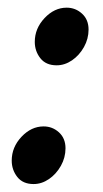

<svg xmlns="http://www.w3.org/2000/svg" viewBox="-20 -458 261 488"><path d="M65.4 9.8Q38.1 9.8 23.9 -8.3Q9.8 -26.4 9.8 -49.8Q9.8 -84 34.7 -110.4Q59.6 -136.7 90.8 -136.7Q113.3 -136.7 129.9 -121.6Q146.5 -106.4 146.5 -81.1Q146.5 -57.6 134.8 -36.6Q123 -15.6 104.5 -2.9Q85.9 9.8 65.4 9.8ZM124 -292Q96.7 -292 82.5 -310.1Q68.4 -328.1 68.4 -351.6Q68.4 -385.7 93.3 -412.1Q118.2 -438.5 149.4 -438.5Q171.9 -438.5 188.5 -423.3Q205.1 -408.2 205.1 -382.8Q205.1 -359.4 193.4 -338.4Q181.6 -317.4 163.1 -304.7Q144.5 -292 124 -292Z"/></svg>

Font: Crimson Text
Style: Bold Italic
Weight: 700
Italic angle: -11°
Designer: Sebastian Kosch
Foundry: Sebastian Kosch
Version: Version 1.100; ttfautohint (v1.8.4)